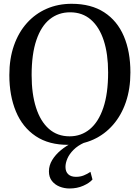

<svg xmlns="http://www.w3.org/2000/svg" viewBox="-20 -772 756 1038"><path d="M351.5 11Q244.5 12 173 -36Q101.5 -84 66 -169.5Q30.5 -255 30.5 -366Q30.5 -455 55.5 -526.2Q80.5 -597.5 125.8 -647.8Q171 -698 232.5 -724.8Q294 -751.5 367 -751.5Q472.5 -751.5 543.2 -705.5Q614 -659.5 649.5 -576.2Q685 -493 685 -380.5Q685 -292 660.5 -220.2Q636 -148.5 591 -97Q546 -45.5 485.2 -17.8Q424.5 10 351.5 11ZM356.5 -35Q419 -35 465.8 -73.8Q512.5 -112.5 538.5 -189.2Q564.5 -266 564.5 -380.5Q564.5 -480.5 540.8 -553.2Q517 -626 471.2 -665.8Q425.5 -705.5 359 -705.5Q296 -705.5 249.2 -668.2Q202.5 -631 176.8 -555.5Q151 -480 151 -366Q151 -264.5 174.8 -190.2Q198.5 -116 244.2 -75.5Q290 -35 356.5 -35ZM355.5 247Q327.5 247 302 236.8Q276.5 226.5 260.5 206Q244.5 185.5 244.5 154.5Q244.5 122.5 262 93.5Q279.5 64.5 308.8 40.2Q338 16 373 -1L399.5 -5L436 -1Q400.5 15 377.8 37.8Q355 60.5 344.5 84.8Q334 109 334 130.5Q334 156 348.8 170Q363.5 184 391 184Q414 184 433.2 176.2Q452.5 168.5 469 157L480 198.5Q463.5 217.5 430.2 232.2Q397 247 355.5 247Z"/></svg>

Font: Merriweather 48pt
Style: Regular
Weight: 400
Version: Version 2.100